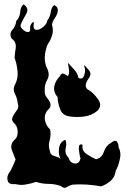

<svg xmlns="http://www.w3.org/2000/svg" viewBox="-20 -852 603 907"><path d="M267.6 26.9Q239.3 16.6 209 16.6Q178.7 16.6 150.4 7.3Q126 15.6 101.6 19.5Q91.8 21.5 82 21.5Q67.4 21.5 51.8 17.6Q46.9 18.1 43 18.1Q18.6 18.1 15.6 -1.5Q14.6 -5.4 14.6 -9.3Q14.6 -27.8 29.3 -43.9Q36.1 -57.1 42 -70.8Q47.9 -84.5 53.7 -98.1Q44.9 -119.1 36.1 -143.1Q33.2 -150.9 33.2 -158.7Q33.2 -174.3 44.9 -188Q63.5 -202.1 63.5 -226.1Q63.5 -228.5 63.5 -231Q62.5 -258.3 43 -273.9Q37.1 -282.2 37.1 -290Q38.1 -297.4 42 -304.7Q49.8 -318.4 60.5 -332.5Q66.4 -340.8 66.4 -350.1Q66.4 -357.4 63.5 -365.2Q61.5 -388.2 49.8 -410.2Q44.9 -419.4 44.9 -429.7Q44.9 -442.4 52.7 -456.1Q63.5 -478.5 63.5 -503.4Q63.5 -510.3 62.5 -517.6Q59.6 -550.3 48.8 -579.1Q50.8 -604 54.7 -628.4Q54.7 -631.8 54.7 -635.3Q54.7 -655.8 34.2 -670.9Q29.3 -680.2 29.3 -689Q29.3 -701.2 39.1 -711.9Q54.7 -729.5 56.6 -752.9Q73.2 -768.6 75.2 -794.4Q77.1 -820.8 91.8 -831.5Q109.4 -819.3 109.4 -804.2Q109.4 -795.4 103.5 -785.2Q86.9 -758.3 78.1 -736.3Q77.1 -733.9 77.1 -731Q77.1 -720.7 90.8 -710Q108.4 -696.3 118.2 -702.1Q121.1 -704.1 122.1 -708.5Q123 -713.4 122.1 -722.2Q122.1 -734.4 132.8 -745.1Q142.6 -755.4 138.7 -731.4Q137.7 -723.1 140.6 -718.3Q142.6 -713.9 147.5 -711.9Q150.4 -710.9 154.3 -710.9Q165 -710.9 181.6 -722.7Q202.1 -738.8 203.1 -754.4Q215.8 -770 219.7 -794.4Q222.7 -818.8 236.3 -828.1Q247.1 -822.3 251 -814.9Q253.9 -807.6 252.9 -799.3Q251 -783.7 239.3 -767.1Q227.5 -750.5 225.6 -735.8Q229.5 -722.2 229.5 -709Q229.5 -697.8 226.6 -687Q219.7 -662.6 205.1 -642.6Q193.4 -614.7 191.4 -582.5Q191.4 -580.6 191.4 -578.6Q191.4 -548.8 205.1 -523.4Q210 -511.7 210 -500.5Q210 -486.3 202.1 -473.1Q191.4 -454.1 191.4 -433.1Q191.4 -428.2 191.4 -422.9Q191.4 -419.4 191.4 -416.5Q191.4 -403.3 201.2 -391.6Q212.9 -377.4 217.8 -363.8Q219.7 -356 217.8 -348.6Q215.8 -340.8 206.1 -332.5Q191.4 -316.4 191.4 -295.4Q191.4 -290 192.4 -284.7Q197.3 -257.3 216.8 -240.7Q218.8 -230.5 218.8 -219.7Q218.8 -205.1 214.8 -189.5Q210.9 -177.2 210.9 -165.5Q210.9 -151.9 215.8 -137.7Q217.8 -119.6 238.3 -114.3Q258.8 -108.9 266.6 -101.1Q257.8 -117.2 257.8 -137.2Q257.8 -144.5 258.8 -151.9Q262.7 -180.7 288.1 -191.9Q293 -183.1 293 -170.9Q293 -161.6 290 -150.4Q289.1 -144.5 289.1 -139.2Q289.1 -121.1 303.7 -107.4Q310.5 -82.5 333 -79.6H335.9Q355.5 -79.6 360.4 -104Q355.5 -116.7 352.5 -147Q352.5 -150.9 352.5 -153.8Q352.5 -169.9 362.3 -169.9Q365.2 -169.9 370.1 -168Q369.1 -163.1 369.1 -158.2Q369.1 -137.7 388.7 -124.5Q413.1 -108.4 433.6 -99.6Q461.9 -106.4 470.7 -135.3Q480.5 -164.1 504.9 -177.7Q516.6 -187 524.4 -187Q529.3 -187 532.2 -183.1Q540 -172.9 540 -156.7Q548.8 -139.6 548.8 -120.6Q548.8 -110.4 545.9 -99.6Q540 -68.8 526.4 -44.4Q523.4 -16.1 502.9 2Q481.4 20.5 458 28.3Q424.8 22.5 390.6 20Q375 19 359.4 19Q340.8 19 321.3 20.5Q306.6 24.4 294.9 32.2Q291 35.2 286.1 35.2Q286.1 35.2 285.2 35.2Q277.3 35.2 267.6 26.9ZM310.5 -301.8Q275.4 -305.7 264.6 -335.4Q252.9 -364.7 252 -393.6Q235.4 -412.6 235.4 -433.6Q235.4 -438.5 236.3 -443.4Q241.2 -469.7 261.7 -490.7Q270.5 -508.8 282.2 -503.4Q293.9 -498 300.8 -491.7Q306.6 -502.9 306.6 -515.1Q306.6 -519 305.7 -523.4Q302.7 -540 300.8 -555.7Q315.4 -539.1 331.1 -522.5Q346.7 -505.9 350.6 -483.9Q356.4 -481 362.3 -481Q373 -481 377.9 -497.1Q381.8 -509.3 381.8 -519Q381.8 -528.3 378.9 -535.6Q374 -550.3 386.7 -535.6Q399.4 -521 402.3 -517.6Q407.2 -510.3 407.2 -502.4Q407.2 -492.7 399.4 -482.4Q385.7 -463.9 384.8 -448.2Q384.8 -441.4 388.7 -435.5Q391.6 -429.7 402.3 -424.8Q423.8 -410.2 444.3 -381.8Q453.1 -368.7 453.1 -356.4Q453.1 -341.8 440.4 -329.1Q414.1 -306.2 378.9 -301.8Q361.3 -299.3 344.7 -299.3Q327.1 -299.3 310.5 -301.8Z"/></svg>

Font: Brazier Flame
Style: Regular
Weight: 400
Designer: Walter E Stewart
Version: 0.1